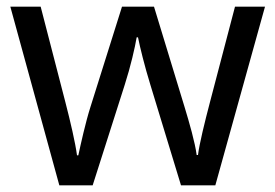

<svg xmlns="http://www.w3.org/2000/svg" viewBox="-20 -557 826 576"><path d="M431 -303 523 -1H626L775 -537H685L610 -251C594 -190 578 -125 574 -92H570C565 -130 548 -189 534 -235L442 -537H346L251 -235C237 -191 222 -124 215 -91H211C206 -129 191 -193 176 -251L102 -537H11L158 -1H258L354 -302C372 -358 385 -415 390 -445H394C400 -415 414 -358 431 -303Z"/></svg>

Font: Noto Sans Buginese
Style: Regular
Weight: 400
Designer: Monotype Design Team
Foundry: Monotype Imaging Inc.
Version: Version 2.002